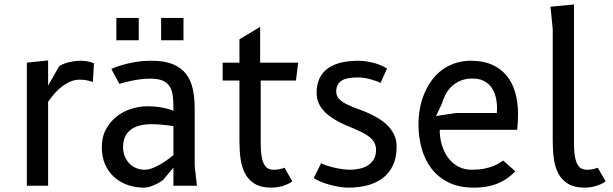

<svg xmlns="http://www.w3.org/2000/svg" viewBox="-20 -830 2740 858"><path d="M335.5 -474Q315.5 -474 296 -466Q276.5 -458 258.5 -444.5Q240.5 -431 224.5 -413Q208.5 -395 195 -375V0H100V-550L195 -560V-447.5L245 -535Q251.5 -539 261.2 -543.2Q271 -547.5 283.5 -550.8Q296 -554 310.2 -556.2Q324.5 -558.5 339.5 -558.5Q362 -558.5 377.2 -554.5Q392.5 -550.5 400 -547L395 -464Q387.5 -466.5 372.5 -470.2Q357.5 -474 335.5 -474Z M860 0H755V-81L708 -25Q699.5 -18.5 688.5 -12.5Q677.5 -6.5 666.2 -1.8Q655 3 643.8 5.8Q632.5 8.5 623 8.5Q585.5 8.5 551.2 -3.2Q517 -15 491.2 -37.8Q465.5 -60.5 450.2 -94.2Q435 -128 435 -172Q435 -218.5 453.8 -252.8Q472.5 -287 501.8 -309.8Q531 -332.5 567 -343.8Q603 -355 637.5 -355Q666 -355 687.8 -352Q709.5 -349 724.5 -345Q742 -340.5 755 -335V-352.5Q755 -382 751.5 -405.5Q748 -429 737.2 -445.2Q726.5 -461.5 706.2 -470Q686 -478.5 652.5 -478.5Q625.5 -478.5 600.5 -474.8Q575.5 -471 556 -466.5Q533 -461 513.5 -455L477.5 -522Q499.5 -532 527.5 -540Q551.5 -547 584.5 -552.8Q617.5 -558.5 657.5 -558.5Q715 -558.5 752.5 -543Q790 -527.5 811.5 -499.5Q833 -471.5 841.5 -432.2Q850 -393 850 -345V-90ZM755 -266.5Q741 -268.5 725 -270.5Q711.5 -272 694 -273.5Q676.5 -275 657.5 -275Q629.5 -275 606.2 -269.5Q583 -264 566 -251.8Q549 -239.5 539.5 -220Q530 -200.5 530 -172.5Q530 -150 537.5 -131.5Q545 -113 558 -99.5Q571 -86 588.8 -78.8Q606.5 -71.5 627 -71.5Q636.5 -71.5 647.2 -74.2Q658 -77 668.8 -81.5Q679.5 -86 690.2 -92Q701 -98 710.5 -104Q733 -118.5 755 -137ZM500 -750H600V-650H500ZM700 -750H800V-650H700Z M1145 -188Q1145 -155 1148.8 -132.8Q1152.5 -110.5 1159.8 -96.8Q1167 -83 1177.8 -77.2Q1188.5 -71.5 1202.5 -71.5Q1213.5 -71.5 1222.5 -72.8Q1231.5 -74 1238 -76Q1245.5 -78 1251.5 -80.5L1286 -20Q1282 -16 1273.2 -11.2Q1264.5 -6.5 1252.5 -2Q1240.5 2.5 1225.2 5.5Q1210 8.5 1192.5 8.5Q1147.5 8.5 1119.5 -8Q1091.5 -24.5 1076 -53Q1060.5 -81.5 1055.2 -119.2Q1050 -157 1050 -200V-470H975V-550H1050V-654.5L1142.5 -710V-550H1312.5L1302.5 -470H1145Z M1680.5 -459.5Q1671.5 -464 1659 -468.5Q1646.5 -473 1633 -476.5Q1619.5 -480 1605.8 -482Q1592 -484 1579.5 -484Q1526.5 -484 1504.5 -468.2Q1482.5 -452.5 1482.5 -421Q1482.5 -400 1497 -386.2Q1511.5 -372.5 1534.5 -361.5Q1557.5 -350.5 1585.8 -340.8Q1614 -331 1641 -317.5Q1660.5 -308 1680.5 -295Q1700.5 -282 1716.5 -264.5Q1732.5 -247 1742.5 -225Q1752.5 -203 1752.5 -175.5Q1752.5 -125 1735.5 -90Q1718.5 -55 1689.2 -33.2Q1660 -11.5 1620.8 -1.5Q1581.5 8.5 1537 8.5Q1520 8.5 1498.5 5.2Q1477 2 1455.5 -3.8Q1434 -9.5 1414.5 -17.5Q1395 -25.5 1382 -34.5L1415 -100.5Q1427 -94.5 1443.5 -89.2Q1460 -84 1477.5 -80Q1495 -76 1512.2 -73.8Q1529.5 -71.5 1543 -71.5Q1566 -71.5 1587.2 -76.2Q1608.5 -81 1624.8 -91.5Q1641 -102 1650.8 -118.8Q1660.5 -135.5 1660.5 -160Q1660.5 -178.5 1652.8 -192.5Q1645 -206.5 1631.8 -217.2Q1618.5 -228 1601 -237Q1583.5 -246 1564 -254.2Q1544.5 -262.5 1524 -271.2Q1503.5 -280 1485 -290.5Q1467.5 -300.5 1451.2 -312.5Q1435 -324.5 1422.5 -339.5Q1410 -354.5 1402.5 -373.2Q1395 -392 1395 -416Q1395 -454 1408.5 -481.2Q1422 -508.5 1446.5 -525.5Q1471 -542.5 1505.5 -550.5Q1540 -558.5 1581.5 -558.5Q1600.5 -558.5 1619 -555.5Q1637.5 -552.5 1654.5 -547.8Q1671.5 -543 1685.5 -536.5Q1699.5 -530 1709.5 -523.5Z M2283 -64.5Q2267.5 -48.5 2249 -35Q2230.5 -21.5 2208 -11.8Q2185.5 -2 2158.2 3.2Q2131 8.5 2097.5 8.5Q2031 8.5 1984 -15Q1937 -38.5 1907.2 -78Q1877.5 -117.5 1863.8 -168.5Q1850 -219.5 1850 -275Q1850 -310.5 1856.5 -345.2Q1863 -380 1876 -411.5Q1889 -443 1908.5 -470Q1928 -497 1954 -516.5Q1980 -536 2012.8 -547.2Q2045.5 -558.5 2085 -558.5Q2139 -558.5 2178.5 -541Q2218 -523.5 2244 -492Q2270 -460.5 2282.5 -416.5Q2295 -372.5 2295 -319Q2295 -303.5 2294 -285Q2293 -266.5 2291 -250H1945Q1945 -212.5 1955.2 -180Q1965.5 -147.5 1984 -123.2Q2002.5 -99 2028.8 -85.2Q2055 -71.5 2087.5 -71.5Q2119.5 -71.5 2143.2 -76.2Q2167 -81 2184 -87.8Q2201 -94.5 2211.8 -101.5Q2222.5 -108.5 2228.5 -112.5ZM2200 -325Q2200.5 -330.5 2200.8 -336Q2201 -341.5 2201 -347Q2201 -375.5 2194.5 -399.5Q2188 -423.5 2174.8 -441.2Q2161.5 -459 2141 -469Q2120.5 -479 2092.5 -479Q2059 -479 2035.2 -468.2Q2011.5 -457.5 1995.2 -440.8Q1979 -424 1969.2 -404Q1959.5 -384 1954.5 -366L1928.5 -311.5L2017.5 -325Z M2545 -188Q2545 -155 2548.8 -132.8Q2552.5 -110.5 2559.8 -96.8Q2567 -83 2577.8 -77.2Q2588.5 -71.5 2602.5 -71.5Q2613.5 -71.5 2622.5 -72.8Q2631.5 -74 2638 -76Q2645.5 -78 2651.5 -80.5L2686 -20Q2682 -16 2673.2 -11.2Q2664.5 -6.5 2652.5 -2Q2640.5 2.5 2625.2 5.5Q2610 8.5 2592.5 8.5Q2547.5 8.5 2519.5 -8Q2491.5 -24.5 2476 -53Q2460.5 -81.5 2455.2 -119.2Q2450 -157 2450 -200V-700L2440 -800L2545 -810Z"/></svg>

Font: B612
Style: Regular
Weight: 400
Designer: Nicolas Chauveau, Thomas Paillot, Jonathan Favre-Lamarine, Jean-Luc Vinot
Foundry: AIRBUS
Version: Version 1.008